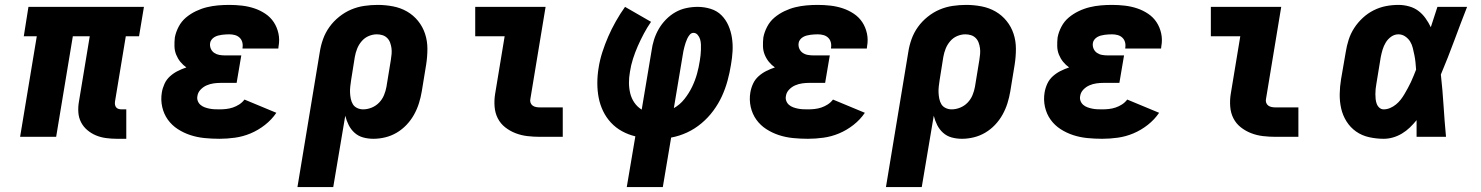

<svg xmlns="http://www.w3.org/2000/svg" viewBox="-20 -558 6040 783"><path d="M456 8Q434 8 412 5Q390 2 371 -6Q352 -14 336 -27.5Q320 -41 310.5 -59.5Q301 -78 299.5 -100Q298 -122 302 -144L346 -410H277L209 0H62L130 -410H77L96 -530H567L547 -410H493L449 -144Q448 -137 449 -131Q450 -125 453.5 -120.5Q457 -116 463 -114Q469 -112 476 -112H495V8Z M875 8Q844 8 814 5Q784 2 756.5 -7Q729 -16 705 -31.5Q681 -47 664.5 -70Q648 -93 641.5 -122Q635 -151 640 -181Q643 -199 651 -216.5Q659 -234 673.5 -247Q688 -260 705 -268.5Q722 -277 740 -283Q726 -293 715.5 -306Q705 -319 698.5 -335Q692 -351 691.5 -369Q691 -387 693 -405Q697 -427 708.5 -449Q720 -471 738.5 -486.5Q757 -502 779 -512.5Q801 -523 823.5 -528.5Q846 -534 869 -536Q892 -538 915 -538Q941 -538 967 -535Q993 -532 1017 -524Q1041 -516 1062 -502Q1083 -488 1096.5 -467.5Q1110 -447 1115.5 -421.5Q1121 -396 1116 -369Q1116 -367 1115.5 -364.5Q1115 -362 1115 -360H969Q969 -361 969 -361.5Q969 -362 969 -363Q971 -375 968 -386Q965 -397 957 -404.5Q949 -412 938 -415Q927 -418 915 -418Q907 -418 899.5 -417.5Q892 -417 884.5 -416Q877 -415 869.5 -413Q862 -411 855 -407Q848 -403 843 -396.5Q838 -390 837 -383Q835 -371 839.5 -360Q844 -349 853.5 -342.5Q863 -336 874.5 -334Q886 -332 899 -332H964L945 -220H880Q866 -220 851.5 -218Q837 -216 823 -210Q809 -204 798 -192.5Q787 -181 785 -166Q783 -156 786.5 -146.5Q790 -137 797.5 -130.5Q805 -124 814.5 -120.5Q824 -117 834 -115Q844 -113 854 -112.5Q864 -112 875 -112Q888 -112 902 -113.5Q916 -115 929.5 -119.5Q943 -124 955.5 -132Q968 -140 977 -152L1107 -98Q1088 -70 1060.5 -48.5Q1033 -27 1002 -14Q971 -1 938.5 3.5Q906 8 875 8Z M1193 205 1284 -345Q1288 -372 1297.5 -398.5Q1307 -425 1323.5 -448Q1340 -471 1363 -489.5Q1386 -508 1412 -519Q1438 -530 1465.5 -534Q1493 -538 1520 -538Q1552 -538 1583 -532Q1614 -526 1640 -511Q1666 -496 1685 -472.5Q1704 -449 1713.5 -420Q1723 -391 1723 -359Q1723 -327 1718 -295L1700 -185Q1696 -161 1688.5 -137Q1681 -113 1668.5 -90.5Q1656 -68 1638 -49Q1620 -30 1598 -17Q1576 -4 1551.5 2Q1527 8 1503 8Q1481 8 1461 2.5Q1441 -3 1426 -16.5Q1411 -30 1402 -48Q1393 -66 1388 -86L1339 205ZM1461 -112Q1478 -112 1495.5 -119Q1513 -126 1526 -139.5Q1539 -153 1546 -170Q1553 -187 1556 -204L1574 -314Q1576 -326 1577 -338Q1578 -350 1576.5 -361.5Q1575 -373 1571 -384Q1567 -395 1559 -403Q1551 -411 1540 -414.5Q1529 -418 1517 -418Q1500 -418 1483.5 -411Q1467 -404 1455 -390Q1443 -376 1436.5 -359.5Q1430 -343 1427 -326L1412 -232Q1410 -219 1408.5 -206Q1407 -193 1407.5 -180.5Q1408 -168 1410.5 -155.5Q1413 -143 1419 -133Q1425 -123 1436.5 -117.5Q1448 -112 1461 -112Z M2182 0Q2156 0 2130.5 -3Q2105 -6 2082 -15Q2059 -24 2040 -39Q2021 -54 2010 -75.5Q1999 -97 1997 -123Q1995 -149 1999 -174L2038 -410H1918V-530H2205L2143 -155Q2141 -147 2143.5 -139.5Q2146 -132 2152 -127.5Q2158 -123 2166 -121.5Q2174 -120 2182 -120H2275V0Z M2536 205 2571 -2Q2542 -9 2516.5 -23Q2491 -37 2471.5 -58Q2452 -79 2439.5 -105Q2427 -131 2421.5 -159.5Q2416 -188 2416 -219Q2416 -250 2421 -280Q2426 -313 2436.5 -345.5Q2447 -378 2460.5 -409Q2474 -440 2491.5 -471Q2509 -502 2529 -530L2635 -469Q2619 -446 2605.5 -420.5Q2592 -395 2581 -370Q2570 -345 2561.5 -318.5Q2553 -292 2549 -265Q2545 -243 2545 -221Q2545 -199 2550 -178Q2555 -157 2567 -139.5Q2579 -122 2597 -111L2637 -350Q2640 -373 2647 -395.5Q2654 -418 2666 -439Q2678 -460 2695.5 -478Q2713 -496 2734 -508Q2755 -520 2778.5 -525Q2802 -530 2825 -530Q2852 -530 2878 -522Q2904 -514 2922 -496Q2940 -478 2950.5 -454Q2961 -430 2965 -403.5Q2969 -377 2967.5 -349.5Q2966 -322 2961 -294Q2956 -262 2947 -229Q2938 -196 2924 -165.5Q2910 -135 2889 -106.5Q2868 -78 2840.5 -55Q2813 -32 2781.5 -17.5Q2750 -3 2717 3L2683 205ZM2728 -117Q2753 -131 2771.5 -154.5Q2790 -178 2802.5 -204Q2815 -230 2822.5 -257Q2830 -284 2834 -311Q2836 -322 2837 -333Q2838 -344 2838.5 -355Q2839 -366 2838.5 -377Q2838 -388 2835 -398Q2832 -408 2825 -416Q2818 -424 2808 -424Q2799 -424 2792.5 -416Q2786 -408 2782.5 -400Q2779 -392 2776 -383.5Q2773 -375 2771 -366.5Q2769 -358 2767 -349.5Q2765 -341 2764 -332Z M3275 8Q3244 8 3214 5Q3184 2 3156.5 -7Q3129 -16 3105 -31.5Q3081 -47 3064.5 -70Q3048 -93 3041.5 -122Q3035 -151 3040 -181Q3043 -199 3051 -216.5Q3059 -234 3073.5 -247Q3088 -260 3105 -268.5Q3122 -277 3140 -283Q3126 -293 3115.5 -306Q3105 -319 3098.5 -335Q3092 -351 3091.5 -369Q3091 -387 3093 -405Q3097 -427 3108.5 -449Q3120 -471 3138.5 -486.5Q3157 -502 3179 -512.5Q3201 -523 3223.5 -528.5Q3246 -534 3269 -536Q3292 -538 3315 -538Q3341 -538 3367 -535Q3393 -532 3417 -524Q3441 -516 3462 -502Q3483 -488 3496.5 -467.5Q3510 -447 3515.5 -421.5Q3521 -396 3516 -369Q3516 -367 3515.5 -364.5Q3515 -362 3515 -360H3369Q3369 -361 3369 -361.5Q3369 -362 3369 -363Q3371 -375 3368 -386Q3365 -397 3357 -404.5Q3349 -412 3338 -415Q3327 -418 3315 -418Q3307 -418 3299.5 -417.5Q3292 -417 3284.5 -416Q3277 -415 3269.5 -413Q3262 -411 3255 -407Q3248 -403 3243 -396.5Q3238 -390 3237 -383Q3235 -371 3239.5 -360Q3244 -349 3253.5 -342.5Q3263 -336 3274.5 -334Q3286 -332 3299 -332H3364L3345 -220H3280Q3266 -220 3251.5 -218Q3237 -216 3223 -210Q3209 -204 3198 -192.5Q3187 -181 3185 -166Q3183 -156 3186.5 -146.5Q3190 -137 3197.5 -130.5Q3205 -124 3214.5 -120.5Q3224 -117 3234 -115Q3244 -113 3254 -112.5Q3264 -112 3275 -112Q3288 -112 3302 -113.5Q3316 -115 3329.5 -119.5Q3343 -124 3355.5 -132Q3368 -140 3377 -152L3507 -98Q3488 -70 3460.5 -48.5Q3433 -27 3402 -14Q3371 -1 3338.5 3.5Q3306 8 3275 8Z M3593 205 3684 -345Q3688 -372 3697.5 -398.5Q3707 -425 3723.5 -448Q3740 -471 3763 -489.5Q3786 -508 3812 -519Q3838 -530 3865.5 -534Q3893 -538 3920 -538Q3952 -538 3983 -532Q4014 -526 4040 -511Q4066 -496 4085 -472.5Q4104 -449 4113.5 -420Q4123 -391 4123 -359Q4123 -327 4118 -295L4100 -185Q4096 -161 4088.5 -137Q4081 -113 4068.5 -90.5Q4056 -68 4038 -49Q4020 -30 3998 -17Q3976 -4 3951.5 2Q3927 8 3903 8Q3881 8 3861 2.5Q3841 -3 3826 -16.5Q3811 -30 3802 -48Q3793 -66 3788 -86L3739 205ZM3861 -112Q3878 -112 3895.5 -119Q3913 -126 3926 -139.5Q3939 -153 3946 -170Q3953 -187 3956 -204L3974 -314Q3976 -326 3977 -338Q3978 -350 3976.5 -361.5Q3975 -373 3971 -384Q3967 -395 3959 -403Q3951 -411 3940 -414.5Q3929 -418 3917 -418Q3900 -418 3883.5 -411Q3867 -404 3855 -390Q3843 -376 3836.5 -359.5Q3830 -343 3827 -326L3812 -232Q3810 -219 3808.5 -206Q3807 -193 3807.5 -180.5Q3808 -168 3810.5 -155.5Q3813 -143 3819 -133Q3825 -123 3836.5 -117.5Q3848 -112 3861 -112Z M4475 8Q4444 8 4414 5Q4384 2 4356.5 -7Q4329 -16 4305 -31.5Q4281 -47 4264.5 -70Q4248 -93 4241.5 -122Q4235 -151 4240 -181Q4243 -199 4251 -216.5Q4259 -234 4273.5 -247Q4288 -260 4305 -268.5Q4322 -277 4340 -283Q4326 -293 4315.5 -306Q4305 -319 4298.5 -335Q4292 -351 4291.5 -369Q4291 -387 4293 -405Q4297 -427 4308.5 -449Q4320 -471 4338.5 -486.5Q4357 -502 4379 -512.5Q4401 -523 4423.5 -528.5Q4446 -534 4469 -536Q4492 -538 4515 -538Q4541 -538 4567 -535Q4593 -532 4617 -524Q4641 -516 4662 -502Q4683 -488 4696.5 -467.5Q4710 -447 4715.5 -421.5Q4721 -396 4716 -369Q4716 -367 4715.5 -364.5Q4715 -362 4715 -360H4569Q4569 -361 4569 -361.5Q4569 -362 4569 -363Q4571 -375 4568 -386Q4565 -397 4557 -404.5Q4549 -412 4538 -415Q4527 -418 4515 -418Q4507 -418 4499.5 -417.5Q4492 -417 4484.5 -416Q4477 -415 4469.5 -413Q4462 -411 4455 -407Q4448 -403 4443 -396.5Q4438 -390 4437 -383Q4435 -371 4439.5 -360Q4444 -349 4453.5 -342.5Q4463 -336 4474.5 -334Q4486 -332 4499 -332H4564L4545 -220H4480Q4466 -220 4451.5 -218Q4437 -216 4423 -210Q4409 -204 4398 -192.5Q4387 -181 4385 -166Q4383 -156 4386.5 -146.5Q4390 -137 4397.5 -130.5Q4405 -124 4414.5 -120.5Q4424 -117 4434 -115Q4444 -113 4454 -112.5Q4464 -112 4475 -112Q4488 -112 4502 -113.5Q4516 -115 4529.5 -119.5Q4543 -124 4555.5 -132Q4568 -140 4577 -152L4707 -98Q4688 -70 4660.5 -48.5Q4633 -27 4602 -14Q4571 -1 4538.5 3.5Q4506 8 4475 8Z M5182 0Q5156 0 5130.5 -3Q5105 -6 5082 -15Q5059 -24 5040 -39Q5021 -54 5010 -75.5Q4999 -97 4997 -123Q4995 -149 4999 -174L5038 -410H4918V-530H5205L5143 -155Q5141 -147 5143.5 -139.5Q5146 -132 5152 -127.5Q5158 -123 5166 -121.5Q5174 -120 5182 -120H5275V0Z M5623 8Q5593 8 5563.5 1.5Q5534 -5 5510.5 -21.5Q5487 -38 5471.5 -62.5Q5456 -87 5449.5 -115.5Q5443 -144 5443.5 -174.5Q5444 -205 5449 -235L5468 -345Q5472 -371 5480 -396Q5488 -421 5502.5 -443.5Q5517 -466 5537.5 -485Q5558 -504 5582 -516Q5606 -528 5631.5 -533Q5657 -538 5683 -538Q5705 -538 5726.5 -532Q5748 -526 5764.5 -513.5Q5781 -501 5793.5 -483.5Q5806 -466 5815 -447Q5822 -468 5828.5 -488.5Q5835 -509 5842 -530H5963Q5936 -461 5910.5 -392Q5885 -323 5856 -254Q5863 -191 5867 -127.5Q5871 -64 5877 0H5757Q5757 -17 5757 -34Q5757 -51 5757 -68Q5744 -52 5729.5 -38Q5715 -24 5697.5 -13.5Q5680 -3 5661 2.5Q5642 8 5623 8ZM5623 -112Q5636 -112 5649 -117.5Q5662 -123 5673 -132Q5684 -141 5692.5 -152Q5701 -163 5708 -175Q5715 -187 5721.5 -199Q5728 -211 5734 -223.5Q5740 -236 5745 -249Q5750 -262 5755 -274Q5754 -289 5752.5 -304Q5751 -319 5748 -333.5Q5745 -348 5741.5 -362.5Q5738 -377 5730.5 -389Q5723 -401 5710.5 -409.5Q5698 -418 5683 -418Q5667 -418 5653.5 -408.5Q5640 -399 5631.5 -385Q5623 -371 5618.5 -356Q5614 -341 5611 -326L5593 -216Q5591 -205 5590 -195Q5589 -185 5589 -174.5Q5589 -164 5590 -154Q5591 -144 5594.5 -134.5Q5598 -125 5605.5 -118.5Q5613 -112 5623 -112Z"/></svg>

Font: Iosevka Curly Slab HvEx
Style: Italic
Weight: 900
Width: 7
Italic angle: -9°
Monospace: yes
Designer: Belleve Invis
Foundry: Belleve Invis
Version: Version 11.1.0; ttfautohint (v1.8.3)